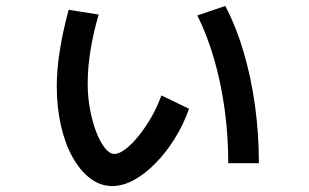

<svg xmlns="http://www.w3.org/2000/svg" viewBox="-20 -598 1040 646"><path d="M358 28Q318 28 284 2.5Q250 -23 224.5 -68.5Q199 -114 185 -175.5Q171 -237 171 -308Q171 -365 181.5 -430Q192 -495 211 -565L312 -549Q294 -488 284.5 -429Q275 -370 275 -317Q275 -272 283 -229.5Q291 -187 304 -153.5Q317 -120 333 -100Q349 -80 365 -80Q381 -80 402.5 -96.5Q424 -113 447 -141.5Q470 -170 490 -205Q510 -240 523 -277L616 -232Q597 -178 567.5 -131Q538 -84 502.5 -48Q467 -12 430 8Q393 28 358 28ZM748 -49Q748 -140 736 -229Q724 -318 700.5 -399Q677 -480 644 -546L738 -578Q775 -507 800 -422Q825 -337 838 -242.5Q851 -148 851 -49Z"/></svg>

Font: M PLUS 1 Thin Medium
Style: Regular
Weight: 500
Version: Version 1.001